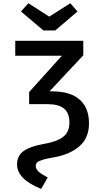

<svg xmlns="http://www.w3.org/2000/svg" viewBox="-20 -964 655 1207"><path d="M467.2 -891.8 327.2 -772.3H253.3L111.8 -891.8L158.5 -943.6L289.7 -859.5L422.1 -943.6ZM309.2 -389.7Q423.6 -389.2 481.5 -337.2Q539.5 -285.1 539.5 -188.7Q539.5 -95.9 478.2 -43.8Q416.9 8.2 321 24.6Q272.8 32.8 248.2 40.3Q223.6 47.7 214.1 56.7Q204.6 65.6 204.6 79.5Q204.6 98.5 222.8 115.1Q241 131.8 280 151.8L238.5 223.6Q162.1 192.3 124.6 154.1Q87.2 115.9 87.2 69.2Q87.2 33.8 104.6 9.2Q122.1 -15.4 158.7 -31.8Q195.4 -48.2 255.4 -59Q336.4 -72.8 376.4 -103.3Q416.4 -133.8 416.4 -192.8Q416.4 -253.8 382.6 -281.5Q348.7 -309.2 279 -309.2H163.1V-385.1L369.2 -613.8H75.9V-707.7H503.6V-616.4L291.3 -389.7Z"/></svg>

Font: Fira Code Fixed Medium
Style: Regular
Weight: 500
Monospace: yes
Designer: Carrois Corporate, Edenspiekermann AG, Nikita Prokopov
Foundry: Carrois Corporate, Edenspiekermann AG, Nikita Prokopov
Version: Version 5.002